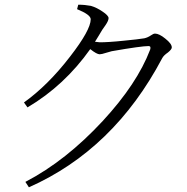

<svg xmlns="http://www.w3.org/2000/svg" viewBox="-20 -770 795 817"><path d="M103 27C344 -80 533 -263 670 -522C674 -530 682 -538 695 -547C706 -556 711 -563 711 -568C711 -579 702 -591 683 -606C666 -620 651 -627 640 -627C635 -627 630 -625 623 -620C613 -613 603 -609 594 -607C577 -604 549 -601 509 -597C462 -592 427 -590 405 -590C402 -590 396 -591 387 -592C386 -592 385 -592 384 -592C395 -610 406 -627 415 -643C418 -648 423 -655 429 -663C438 -676 442 -686 442 -693C442 -700 433 -710 416 -721C400 -732 384 -740 367 -745C351 -748 333 -750 313 -750L308 -731C347 -715 366 -701 366 -688C366 -658 337 -605 278 -529C215 -447 149 -382 82 -334L97 -313C202 -375 291 -458 364 -561C383 -546 396 -539 404 -539C409 -539 419 -541 434 -546C443 -549 450 -551 455 -552C540 -567 593 -574 612 -574C620 -574 622 -569 619 -559C582 -462 515 -361 417 -255C314 -144 205 -57 88 4Z"/></svg>

Font: AllPunType Light
Style: Regular
Weight: 300
Version: 1.0